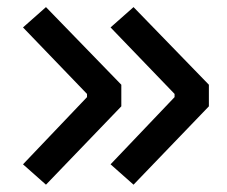

<svg xmlns="http://www.w3.org/2000/svg" viewBox="-20 -522 626 530"><path d="M106.9 -12.2 43.5 -68.4 220.2 -253.9V-262.7L43.5 -446.3L106.9 -502.4L314.9 -288.1V-228.5ZM348.6 -12.2 285.2 -68.4 461.9 -253.9V-262.7L285.2 -446.3L348.6 -502.4L556.6 -288.1V-228.5Z"/></svg>

Font: Cascadia Mono
Style: Regular
Weight: 400
Monospace: yes
Designer: Aaron Bell
Foundry: Saja Typeworks
Version: Version 2102.003